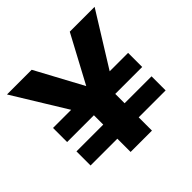

<svg xmlns="http://www.w3.org/2000/svg" viewBox="-163 -811 973 973"><g transform="rotate(-45 323.5 -324.5)"><path d="M638 -649H460L324 -395L187 -649H10L185 -364H55V-263H247V-196H55V-95H247V0H400V-95H593V-196H400V-263H593V-364H461Z"/></g></svg>

Font: Play
Style: Bold
Weight: 700
Designer: Jonas Hecksher
Foundry: Jonas Hecksher, Playtypeª, e-types AS
Version: Version 1.002